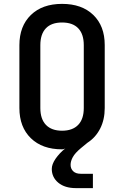

<svg xmlns="http://www.w3.org/2000/svg" viewBox="-20 -760 640 990"><path d="M372 210Q314 210 280.5 182Q247 154 247 111Q247 87 266.5 58.5Q286 30 317 5Q310 10 300 10Q198 10 139 -47.5Q80 -105 80 -203V-527Q80 -625 139 -682.5Q198 -740 300 -740Q402 -740 461 -683Q520 -626 520 -528V-203Q520 -143 496.5 -97Q473 -51 431 -24L397 4Q367 29 355.5 50Q344 71 344 90Q344 110 357.5 123Q371 136 396 136H459V210ZM300 -86Q354 -86 383 -116Q412 -146 412 -203V-527Q412 -584 383.5 -614Q355 -644 300 -644Q245 -644 216.5 -614Q188 -584 188 -527V-203Q188 -146 217 -116Q246 -86 300 -86Z"/></svg>

Font: JetBrains Mono NL SemiBold
Style: Regular
Weight: 600
Designer: Philipp Nurullin, Konstantin Bulenkov
Foundry: JetBrains
Version: Version 2.304; ttfautohint (v1.8.4.7-5d5b)